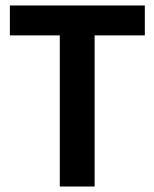

<svg xmlns="http://www.w3.org/2000/svg" viewBox="-20 -680 563 700"><path d="M198 0V-660H325V0ZM16 -551V-660H508V-551Z"/></svg>

Font: Bricolage Grotesque 72pt SemiBold
Style: Regular
Weight: 600
Version: Version 1.001;gftools[0.9.33.dev8+g029e19f]